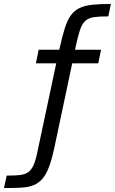

<svg xmlns="http://www.w3.org/2000/svg" viewBox="-159 -762 582 973"><path d="M-139 191 -125 128Q-85 128 -58.5 125Q-32 122 -16 110.5Q0 99 10.5 76Q21 53 29 15L126 -441H23L37 -510H155L137 -493L144 -521Q157 -581 170 -621Q183 -661 200.5 -685Q218 -709 244.5 -721.5Q271 -734 309.5 -738Q348 -742 403 -742L390 -679Q344 -679 316.5 -675Q289 -671 272.5 -655.5Q256 -640 245.5 -607.5Q235 -575 223 -519L218 -492L207 -510H353L339 -441H207L117 -16Q104 45 89.5 83.5Q75 122 56 144Q37 166 11 176.5Q-15 187 -52 189Q-89 191 -139 191Z"/></svg>

Font: Saira Thin
Style: Regular
Weight: 400
Version: Version 1.101